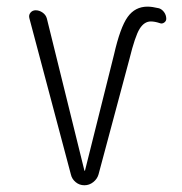

<svg xmlns="http://www.w3.org/2000/svg" viewBox="-20 -550 540 570"><path d="M190.4 -32.2 67.4 -495.1Q64.5 -504.9 70.3 -512.2Q76.2 -519.5 85.9 -519.5Q96.7 -519.5 106.4 -512.7Q116.2 -505.9 119.1 -495.1L230.5 -43.9Q230.5 -43 231.4 -43Q232.4 -43 232.4 -43.9L318.4 -387.7Q336.9 -468.8 358.9 -499.5Q380.9 -530.3 418 -530.3Q431.6 -530.3 452.1 -525.4Q460.9 -522.5 467.3 -513.7Q473.6 -504.9 473.6 -494.1Q473.6 -487.3 467.3 -482.9Q460.9 -478.5 454.1 -481.4Q439.5 -486.3 427.7 -486.3Q408.2 -486.3 394.5 -464.4Q380.9 -442.4 364.3 -375L272.5 -32.2Q268.6 -18.6 256.8 -9.3Q245.1 0 230.5 0Q215.8 0 204.6 -9.3Q193.4 -18.6 190.4 -32.2Z"/></svg>

Font: Rounded Mgen+ 2m light
Style: Regular
Weight: 200
Designer: [Source Han Sans]
Ryoko NISHIZUKA  (kana & ideographs); Paul D. Hunt (Latin, Greek & Cyrillic); Wenlong ZHANG  (bopomofo
Version: Version 1.059.20150602